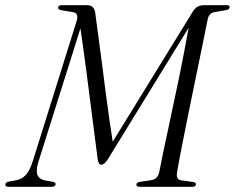

<svg xmlns="http://www.w3.org/2000/svg" viewBox="-39 -720 905 740"><path d="M175.5 -9.5Q174 0 159 0H-4.5Q-19.5 0 -18.5 -9.5Q-17.5 -18 -3 -20.5L22 -25Q44 -28.5 60 -45.2Q76 -62 88.5 -102.5L256.5 -639.5Q265.5 -669 243 -673L195.5 -681Q184 -684 185 -691.5Q186 -700 199 -700H297Q323.5 -700 328 -671Q338 -599 348.8 -515Q359.5 -431 371 -343.5Q382.5 -256 395.5 -174L704 -675Q713.5 -690 723.8 -695Q734 -700 747.5 -700H835Q847 -700 846 -692Q845.5 -683.5 832 -681L787 -673Q766 -669 761.5 -645.5Q753 -603 740.5 -542.2Q728 -481.5 713.8 -412.5Q699.5 -343.5 685.8 -275.5Q672 -207.5 660.8 -150Q649.5 -92.5 643.5 -56Q638.5 -29 658.5 -25L706 -18.5Q717 -16 716 -9Q715 0 702 0H499Q486 0 486.5 -9.5Q487.5 -17 499.5 -19L543.5 -25.5Q569 -29.5 574.5 -56Q589 -130 609.5 -224.2Q630 -318.5 650.8 -419.2Q671.5 -520 688 -613L375 -103.5Q361.5 -85 351.5 -85Q346 -85 342.8 -90.2Q339.5 -95.5 338 -102.5Q328 -177.5 316.8 -267Q305.5 -356.5 293.8 -446Q282 -535.5 271 -610.5L108.5 -94.5Q98.5 -60.5 105.8 -44.5Q113 -28.5 135.5 -24.5L166 -19Q176.5 -16 175.5 -9.5Z"/></svg>

Font: Fraunces 72pt S000 Light
Style: Italic
Weight: 300
Italic angle: -16°
Version: Version 1.000; ttfautohint (v1.8.3)